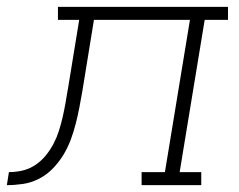

<svg xmlns="http://www.w3.org/2000/svg" viewBox="-76 -540 696 560"><path d="M-56 0 -50 -38Q-30 -38 -10.5 -42.5Q9 -47 26.5 -58.5Q44 -70 57.5 -86.5Q71 -103 80.5 -121.5Q90 -140 96 -159Q102 -178 106.5 -197.5Q111 -217 114.5 -236.5Q118 -256 121 -275Q121 -276 121.5 -277.5Q122 -279 122 -280L155 -482H93V-520H589V-482H521L448 -38H511V0H337V-38H405L478 -482H198L164 -273Q160 -250 155.5 -226.5Q151 -203 145 -179.5Q139 -156 130.5 -133Q122 -110 109 -88.5Q96 -67 78 -48.5Q60 -30 37.5 -18.5Q15 -7 -9 -3.5Q-33 0 -56 0Z"/></svg>

Font: Iosevka Etoile XLtObl
Style: Regular
Weight: 200
Italic angle: -9°
Designer: Belleve Invis
Foundry: Belleve Invis
Version: Version 15.5.2; ttfautohint (v1.8.4)